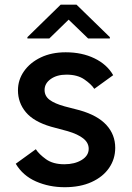

<svg xmlns="http://www.w3.org/2000/svg" viewBox="-20 -771 552 802"><path d="M55 -393.8Q55 -437.5 80.3 -473.5Q105.5 -509.6 150.4 -531.1Q195.3 -552.6 254.6 -552.6Q322.4 -552.6 374.6 -527.3Q426.8 -502.1 452.8 -457L373.9 -399.9Q360.8 -419.7 332 -439.5Q303.3 -459.2 257.5 -459.2Q217.7 -459.2 191.9 -440.9Q166.2 -422.6 166.2 -395.2Q166.2 -369.7 187.3 -353.9Q208.5 -338.1 250 -326.7L312.9 -310.4Q387.8 -289.1 424.5 -248.8Q461.3 -208.5 461.3 -153.4Q461.3 -106.9 435.7 -69.6Q410.2 -32.3 362.7 -10.7Q315.3 11 250 11Q185.4 11 130.3 -13.1Q75.3 -37.3 45.8 -87L129.6 -147.7Q142.8 -127.1 172.1 -106Q201.3 -84.9 248.9 -84.9Q291.9 -84.9 321.2 -102.8Q350.5 -120.7 350.5 -149.5Q350.5 -174.7 327.9 -192.6Q305.4 -210.6 263.1 -223L193.2 -241.8Q121.1 -262.8 88.1 -302.2Q55 -341.6 55 -393.8ZM186.1 -610.4 266.7 -688.9 348 -610.4H438.9V-615.8L299.7 -751.4H233.3L94.5 -615.8V-610.4Z"/></svg>

Font: Interface Medium
Style: Regular
Weight: 500
Designer: Rasmus Andersson
Foundry: rsms
Version: Version 1.8